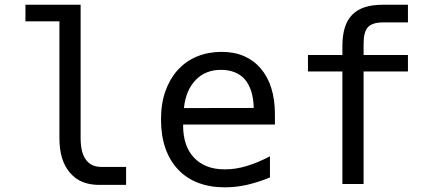

<svg xmlns="http://www.w3.org/2000/svg" viewBox="-20 -780 1846 814"><path d="M400.9 3.9Q361.8 3.9 330.8 -8.3Q299.8 -20.5 276.4 -47.9Q231.9 -99.6 231.9 -194.3V-689.5H87.9V-759.8H321.8V-194.3Q321.8 -133.3 344.2 -103Q356 -86.9 372.3 -79.6Q388.7 -72.3 409.7 -72.3H514.6V3.9H400.9Z M932.6 14.2Q869.6 14.2 819.6 -5.1Q769.5 -24.4 734.4 -62Q699.2 -99.6 680.9 -152.6Q662.6 -205.6 662.6 -272.5Q662.6 -341.3 681.2 -393.3Q699.7 -445.3 732.4 -481.9Q768.1 -521.5 815.9 -540.8Q863.8 -560.1 918.9 -560.1Q973.6 -560.1 1014.9 -542Q1056.2 -523.9 1085.4 -489.7Q1114.7 -455.6 1130.1 -407Q1145.5 -358.4 1145.5 -295.9V-252H756.3V-249Q756.3 -159.7 803.2 -110.8Q825.7 -87.4 857.7 -74.7Q889.6 -62 934.1 -62Q978.5 -62 1024.4 -75.7Q1071.8 -89.8 1124.5 -117.2V-27.8Q1098.6 -17.1 1074.2 -9.3Q1049.8 -1.5 1025.9 3.9Q1002.4 9.3 979 11.7Q955.6 14.2 932.6 14.2ZM1055.7 -322.3Q1054.7 -364.3 1044.7 -394.3Q1034.7 -424.3 1018.6 -442.9Q1001 -463.4 975.1 -473.6Q949.2 -483.9 917 -483.9Q851.1 -483.9 809.6 -440.9Q767.6 -397.5 759.8 -321.8Z M1431.6 -477.1H1285.6V-546.9H1431.6V-585Q1431.6 -675.3 1473.1 -717.3Q1514.2 -759.8 1601.6 -759.8H1709.5V-685.1H1607.4Q1581.1 -685.1 1565.2 -679.9Q1549.3 -674.8 1540.5 -665.5Q1521.5 -645.5 1521.5 -595.2V-546.9H1709.5V-477.1H1521.5V0H1431.6Z"/></svg>

Font: Hack
Style: Regular
Weight: 400
Monospace: yes
Designer: Christopher Simpkins
Foundry: Christopher Simpkins
Version: Version 2.019; ttfautohint (v1.4.1) -l 4 -r 80 -G 350 -x 0 -